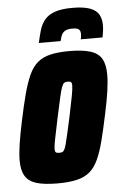

<svg xmlns="http://www.w3.org/2000/svg" viewBox="-51 -727 490 772"><g transform="rotate(-5 193.5 -341.0)"><path d="M151 8Q97 8 65.5 -1.5Q34 -11 20 -34Q6 -57 6 -96Q6 -125 12 -164Q18 -203 29 -255Q42 -317 54 -362Q66 -407 80 -437.5Q94 -468 114.5 -485.5Q135 -503 166 -510.5Q197 -518 242 -518Q296 -518 328 -508Q360 -498 373.5 -474.5Q387 -451 387 -410Q387 -382 381.5 -344Q376 -306 365 -255Q352 -193 340.5 -148Q329 -103 315 -72.5Q301 -42 280.5 -24.5Q260 -7 228.5 0.5Q197 8 151 8ZM167 -114Q174 -114 179 -115.5Q184 -117 188 -124Q192 -131 196 -146Q200 -161 206 -187.5Q212 -214 221 -255Q232 -308 237.5 -337Q243 -366 243 -379Q243 -387 241 -390.5Q239 -394 235.5 -395Q232 -396 226 -396Q217 -396 212 -393Q207 -390 202 -377Q197 -364 190.5 -335Q184 -306 173 -255Q162 -201 156 -172.5Q150 -144 150 -131Q150 -123 152 -119.5Q154 -116 158 -115Q162 -114 167 -114ZM124 -561Q130 -589 137 -612.5Q144 -636 158.5 -653.5Q173 -671 199.5 -680.5Q226 -690 270 -690Q316 -690 341.5 -680.5Q367 -671 377 -653Q387 -635 387 -611Q387 -600 385.5 -587.5Q384 -575 381 -561H293Q295 -567 295.5 -573Q296 -579 296 -584Q296 -595 289.5 -601Q283 -607 263 -607Q243 -607 233 -600.5Q223 -594 219 -584Q215 -574 212 -561Z"/></g></svg>

Font: Saira Condensed Black
Style: Italic
Weight: 900
Width: 3
Italic angle: -12°
Designer: Hector Gatti with collaboration of the Omnibus-Type team
Foundry: Omnibus-Type
Version: Version 1.101